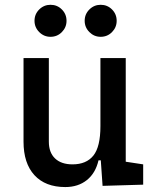

<svg xmlns="http://www.w3.org/2000/svg" viewBox="-20 -755 626 785"><path d="M247.1 9.8Q165.5 9.8 120.8 -38.8Q76.2 -87.4 76.2 -175.8V-517.6H179.7V-175.8Q179.7 -131.3 205.1 -107.2Q230.5 -83 276.4 -83Q333 -83 361.8 -118.9Q390.6 -154.8 390.6 -239.3V-517.6H494.1V-93.8L565.4 -83V0L399.4 4.9L392.1 -99.6H382.8Q370.6 -46.9 335 -18.6Q299.3 9.8 247.1 9.8ZM391.6 -604.5Q364.7 -604.5 345.5 -623.8Q326.2 -643.1 326.2 -669.9Q326.2 -697.3 345.5 -716.3Q364.7 -735.4 391.6 -735.4Q418.9 -735.4 438 -716.3Q457 -697.3 457 -669.9Q457 -643.1 438 -623.8Q418.9 -604.5 391.6 -604.5ZM186.5 -604.5Q159.7 -604.5 140.4 -623.8Q121.1 -643.1 121.1 -669.9Q121.1 -697.3 140.4 -716.3Q159.7 -735.4 186.5 -735.4Q213.9 -735.4 232.9 -716.3Q252 -697.3 252 -669.9Q252 -643.1 232.9 -623.8Q213.9 -604.5 186.5 -604.5Z"/></svg>

Font: Caskaydia Cove
Style: Regular
Weight: 400
Monospace: yes
Designer: Aaron Bell
Foundry: Saja Typeworks
Version: Version 4.300; ttfautohint (v1.8.3)